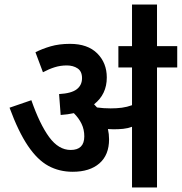

<svg xmlns="http://www.w3.org/2000/svg" viewBox="-20 -825 800 845"><path d="M460 -212Q460 -143 417.5 -106Q375 -69 300 -69Q241 -69 193 -95Q145 -121 103 -183Q61 -245 22 -351L118 -384Q155 -278 196.5 -221.5Q238 -165 291 -165Q351 -165 351 -225Q351 -255 339 -280Q327 -305 305 -327Q278 -321 247 -319L240 -411Q294 -414 317.5 -432Q341 -450 341 -481Q341 -511 321.5 -524Q302 -537 274 -537Q246 -537 220.5 -529Q195 -521 169 -507L136 -595Q165 -610 202.5 -621Q240 -632 288 -632Q366 -632 408 -590Q450 -548 450 -484Q450 -410 394 -366Q400 -360 407 -352Q435 -348 467 -348Q494 -348 516.5 -351Q539 -354 561 -362V-528H501V-622H760V-528H671V0H561V-267Q542 -260 522 -258Q502 -256 480 -256Q468 -256 455 -257Q460 -235 460 -212ZM561 -616V-805H671V-616Z"/></svg>

Font: Noto Sans Devanagari SemiCondensed SemiBold
Style: Regular
Weight: 600
Width: 4
Designer: Jelle Bosma - Monotype Design Team
Foundry: Monotype Imaging Inc.
Version: Version 2.004; ttfautohint (v1.8.4.7-5d5b)